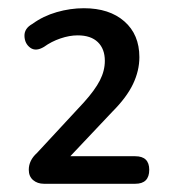

<svg xmlns="http://www.w3.org/2000/svg" viewBox="-20 -729 420 467"><path d="M87 -282Q71 -282 60.5 -291Q50 -300 50 -316Q50 -339 70 -357L184 -480Q211 -510 223 -533.5Q235 -557 235 -581Q235 -610 218 -626.5Q201 -643 169 -643Q149 -643 127 -635.5Q105 -628 87 -615Q67 -603 53.5 -613Q40 -623 39.5 -641.5Q39 -660 59 -671Q85 -690 118 -699.5Q151 -709 184 -709Q246 -709 282.5 -677Q319 -645 319 -590Q319 -557 303.5 -524.5Q288 -492 253 -457L151 -349H309Q343 -349 343 -316Q343 -282 309 -282Z"/></svg>

Font: Chiron GoRound TC
Style: Regular
Weight: 400
Designer: Ryoko NISHIZUKA 西塚涼子 (kana, bopomofo & ideographs); Paul D. Hunt (Latin, Greek & Cyrillic); Sandoll Communications 산돌커뮤니
Foundry: Adobe
Version: Version 1.000;hotconv 1.1.1;makeotfexe 2.6.0